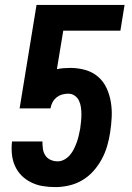

<svg xmlns="http://www.w3.org/2000/svg" viewBox="-20 -755 540 783"><path d="M206 8Q180 8 155 4Q130 0 107.5 -11Q85 -22 68 -39Q51 -56 41 -78.5Q31 -101 28.5 -126.5Q26 -152 29 -178H153Q153 -163 155 -148Q157 -133 165 -121Q173 -109 186.5 -103Q200 -97 215 -97Q229 -97 242 -104Q255 -111 265 -122.5Q275 -134 281.5 -147.5Q288 -161 293 -174.5Q298 -188 301 -202Q304 -216 307 -230Q309 -245 310.5 -259.5Q312 -274 312 -288.5Q312 -303 310 -317.5Q308 -332 302 -344.5Q296 -357 284.5 -365Q273 -373 258 -373Q246 -373 233.5 -369.5Q221 -366 210.5 -357.5Q200 -349 194 -337.5Q188 -326 186 -313H60L129 -735H488L471 -630H238L212 -473Q226 -476 240 -477Q254 -478 267 -478Q299 -478 328.5 -469.5Q358 -461 380 -442Q402 -423 414.5 -396Q427 -369 432 -339Q437 -309 435.5 -277.5Q434 -246 429 -214Q425 -187 417 -159.5Q409 -132 395 -106Q381 -80 361 -57.5Q341 -35 315.5 -20Q290 -5 261.5 1.5Q233 8 206 8Z"/></svg>

Font: Iosevka Term Curly XBd Obl
Style: Regular
Weight: 800
Italic angle: -9°
Designer: Belleve Invis
Foundry: Belleve Invis
Version: Version 32.3.0